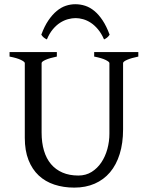

<svg xmlns="http://www.w3.org/2000/svg" viewBox="-20 -857 694 892"><path d="M622.6 -594.2Q589.4 -587.4 570.6 -579.1Q551.8 -570.8 551.8 -564V-255.9Q551.8 -191.9 536.1 -141.6Q520.5 -91.3 491.2 -56.6Q461.9 -22 419.9 -3.7Q377.9 14.6 325.2 14.6Q274.9 14.6 232.7 0.7Q190.4 -13.2 159.9 -41.7Q129.4 -70.3 112.3 -113.8Q95.2 -157.2 95.2 -216.8V-564Q95.2 -569.8 77.4 -578.6Q59.6 -587.4 24.4 -594.2V-615.2H244.1V-594.2Q210.9 -587.4 192.1 -579.1Q173.3 -570.8 173.3 -564V-241.2Q173.3 -194.3 184.3 -157.2Q195.3 -120.1 217 -94.5Q238.8 -68.8 270.5 -55.2Q302.2 -41.5 344.2 -41.5Q378.9 -41.5 405.8 -58.3Q432.6 -75.2 450.9 -102.5Q469.2 -129.9 478.8 -164.8Q488.3 -199.7 488.3 -235.8V-564Q488.3 -569.8 470.5 -578.6Q452.6 -587.4 417.5 -594.2V-615.2H622.6ZM171.9 -695.8Q186.5 -735.4 204.8 -762.2Q223.1 -789.1 243.4 -805.9Q263.7 -822.8 285.6 -830.1Q307.6 -837.4 329.6 -837.4Q353.5 -837.4 376 -830.1Q398.4 -822.8 418.7 -805.9Q439 -789.1 456.8 -762.2Q474.6 -735.4 489.3 -695.8Q483.4 -687 477.5 -682.4Q471.7 -677.7 463.4 -673.8Q451.2 -701.7 435.3 -720.7Q419.4 -739.7 401.9 -751.2Q384.3 -762.7 366 -767.8Q347.7 -772.9 331.5 -772.9Q314.5 -772.9 295.7 -767.8Q276.9 -762.7 259 -751.2Q241.2 -739.7 225.3 -720.7Q209.5 -701.7 197.8 -673.8Q189.5 -677.7 183.6 -682.4Q177.7 -687 171.9 -695.8Z"/></svg>

Font: Gentium Plus Afr
Style: Regular
Weight: 400
Designer: J. Victor Gaultney, Annie Olsen, Iska Routamaa, Becca Hirsbrunner
Foundry: SIL International
Version: Version 5.000